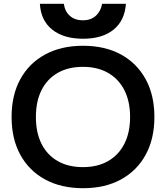

<svg xmlns="http://www.w3.org/2000/svg" viewBox="-20 -981 873 1011"><path d="M417 10Q302 10 217.5 -36Q133 -82 87 -166Q41 -250 41 -365Q41 -480 87 -564Q133 -648 217.5 -694Q302 -740 417 -740Q533 -740 617 -694Q701 -648 747 -564Q793 -480 793 -365Q793 -250 747 -166Q701 -82 617 -36Q533 10 417 10ZM417 -101Q494 -101 549.5 -133Q605 -165 635 -224Q665 -283 665 -365Q665 -447 635 -506Q605 -565 549.5 -597Q494 -629 417 -629Q339 -629 283.5 -597Q228 -565 198.5 -506Q169 -447 169 -365Q169 -283 198.5 -224Q228 -165 283.5 -133Q339 -101 417 -101ZM417 -777Q315 -777 255 -825Q195 -873 190 -961H316Q322 -920 348.5 -897Q375 -874 417 -874Q457 -874 483.5 -897Q510 -920 518 -961H643Q637 -873 578 -825Q519 -777 417 -777Z"/></svg>

Font: M PLUS 2 SemiBold
Style: Regular
Weight: 600
Designer: Coji Morishita
Foundry: UNDERFOREST DESIGN
Version: Version 1.001